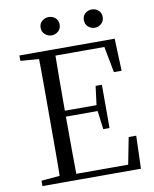

<svg xmlns="http://www.w3.org/2000/svg" viewBox="-97 -981 846 1054"><g transform="rotate(-10 326.0 -454.0)"><path d="M247 -806Q227 -806 210.5 -820Q194 -834 194 -857Q194 -881 210.5 -894.5Q227 -908 247 -908Q268 -908 284 -894.5Q300 -881 300 -857Q300 -834 284 -820Q268 -806 247 -806ZM488 -806Q467 -806 451 -820Q435 -834 435 -857Q435 -881 451 -894.5Q467 -908 488 -908Q508 -908 524 -894.5Q540 -881 540 -857Q540 -834 524 -820Q508 -806 488 -806ZM53 0V-30L191 -42H202V0ZM155 0Q157 -84 157 -168Q157 -252 157 -337V-391Q157 -476 157 -560.5Q157 -645 155 -728H248Q247 -645 246.5 -559.5Q246 -474 246 -380V-358Q246 -257 246.5 -170.5Q247 -84 248 0ZM202 0V-34H577L532 -9L566 -183H608L602 0ZM202 -353V-386H443V-353ZM436 -250 422 -361V-382L436 -491H471V-250ZM53 -698V-728H202V-687H191ZM548 -548 515 -721 559 -693H202V-728H584L591 -548Z"/></g></svg>

Font: Noto Serif JP ExtraLight
Style: Regular
Weight: 400
Version: Version 2.003-H1;hotconv 1.1.1;makeotfexe 2.6.0